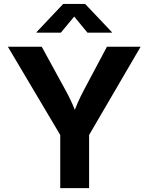

<svg xmlns="http://www.w3.org/2000/svg" viewBox="-20 -968 764 988"><path d="M290 0V-273.4L20.5 -727.5H194.8L317.9 -502.4Q336.4 -468.8 351.3 -435.8Q366.2 -402.8 381.8 -358.9H349.1Q364.3 -403.3 378.7 -436.3Q393.1 -469.2 410.6 -502.4L530.3 -727.5H703.6L438.5 -273.4V0ZM293 -799.8H168V-802.7L305.2 -947.8H418L555.7 -802.7V-799.8H430.2L361.8 -882.8Z"/></svg>

Font: Inter 17pt
Style: Bold
Weight: 700
Version: Version 4.001;git-66647c0bb